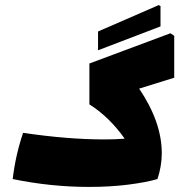

<svg xmlns="http://www.w3.org/2000/svg" viewBox="-20 -730 726 756"><path d="M612 -626 366 -532V-606L605 -710L612 -706ZM666 -424 528 -381Q617 -249 617 -127Q617 -76 600 -25Q556 -12 485 -3Q414 6 330 6Q181 6 30 -25Q41 -119 71 -207Q246 -181 392 -181Q434 -181 471 -184Q410 -270 332 -319V-480L651 -599L666 -589Z"/></svg>

Font: Lalezar
Style: Regular
Weight: 400
Designer: Borna Izadpanah
Foundry: Borna Izadpanah
Version: Version 1.003